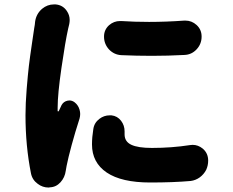

<svg xmlns="http://www.w3.org/2000/svg" viewBox="-20 -798 1040 857"><path d="M521.5 -551.8Q489.3 -553.7 466.8 -577.1Q444.3 -601.6 444.3 -634.8Q444.3 -665 466.8 -685.5Q488.3 -704.1 515.6 -704.1Q518.6 -704.1 520.5 -704.1Q581.1 -700.2 645.5 -700.2Q721.7 -700.2 802.7 -706.1Q805.7 -706.1 807.6 -706.1Q835.9 -706.1 857.4 -686.5Q879.9 -666 879.9 -634.8Q879.9 -601.6 857.4 -577.6Q835 -553.7 802.7 -552.7Q729.5 -548.8 658.2 -548.8Q588.9 -548.8 521.5 -551.8ZM396.5 -221.7Q400.4 -250 423.8 -267.6Q444.3 -283.2 469.7 -283.2Q473.6 -283.2 477.5 -283.2Q503.9 -280.3 520.5 -258.8Q536.1 -238.3 536.1 -211.9V-198.2Q536.1 -166 565.9 -151.9Q595.7 -137.7 658.2 -137.7Q746.1 -137.7 828.1 -150.4Q834 -151.4 839.8 -151.4Q864.3 -151.4 884.8 -134.8Q909.2 -114.3 909.2 -81.1Q909.2 -59.6 900.4 -40Q889.6 -19.5 871.6 -6.3Q853.5 6.8 831.1 9.8Q753.9 16.6 650.4 16.6Q522.5 16.6 456.5 -27.8Q390.6 -72.3 390.6 -153.3Q390.6 -185.5 396.5 -221.7ZM136.7 -701.2Q141.6 -736.3 168 -758.8Q191.4 -778.3 220.7 -778.3Q224.6 -778.3 228.5 -778.3Q260.7 -775.4 278.3 -749Q291 -730.5 291 -709Q291 -700.2 289.1 -690.4Q286.1 -677.7 284.2 -669.9Q271.5 -613.3 254.4 -495.6Q237.3 -377.9 237.3 -317.4Q237.3 -308.6 237.3 -302.7Q237.3 -300.8 239.3 -300.8Q241.2 -300.8 242.2 -301.8Q247.1 -312.5 254.9 -329.1Q263.7 -344.7 281.2 -348.6Q285.2 -349.6 290 -349.6Q301.8 -349.6 312.5 -341.8Q329.1 -329.1 335 -308.6Q337.9 -298.8 337.9 -289.1Q337.9 -279.3 335 -268.6Q315.4 -208 299.8 -150.4Q284.2 -92.8 277.3 -57.6Q275.4 -48.8 273.4 -35.2Q269.5 -5.9 250 15.6Q230.5 37.1 203.1 38.1Q200.2 39.1 197.3 39.1Q169.9 39.1 148.4 22.5Q124 4.9 118.2 -24.4Q93.8 -147.5 93.8 -283.2Q93.8 -335.9 99.1 -401.4Q104.5 -466.8 108.9 -503.9Q113.3 -541 123 -606.4Q132.8 -671.9 132.8 -672.9Q133.8 -677.7 135.3 -687.5Q136.7 -697.3 136.7 -701.2Z"/></svg>

Font: Gen Jyuu GothicX Heavy
Style: Bold
Weight: 900
Designer: [Source Han Sans]
Ryoko NISHIZUKA  (kana & ideographs); Paul D. Hunt (Latin, Greek & Cyrillic); Wenlong ZHANG  (bopomofo
Version: Version 1.002.20150607